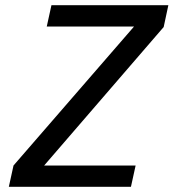

<svg xmlns="http://www.w3.org/2000/svg" viewBox="-20 -719 668 739"><path d="M14 0 32 -82 496 -617H160L178 -699H628L610 -615L150 -82H502L484 0Z"/></svg>

Font: Fragment Mono
Style: Italic
Weight: 400
Italic angle: -12°
Designer: Wei Huang based on Nimbus Sans by URW Studio, based on Helvetica by Max Miedinger.
Foundry: Wei Huang
Version: Version 1.011; ttfautohint (v1.8.4.7-5d5b)